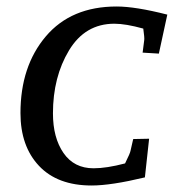

<svg xmlns="http://www.w3.org/2000/svg" viewBox="-20 -560 535 591"><path d="M262 11Q157 11 100 -49.5Q43 -110 43 -212Q43 -356 121 -448Q199 -540 339 -540Q397 -540 495 -515L469 -395L419 -398L424 -437Q425 -444 421 -472Q367 -487 332 -487Q242 -487 192.5 -405Q143 -323 143 -211Q143 -136 175.5 -89Q208 -42 268 -42Q308 -42 365 -57Q381 -89 382 -97L390 -132L439 -133L426 -14Q322 11 262 11Z"/></svg>

Font: Andada SC
Style: Italic
Weight: 400
Italic angle: -8.29999°
Designer: Carolina Giovagnoli
Foundry: Carolina Giovagnoli
Version: Version 1.003